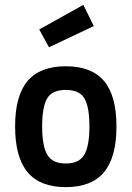

<svg xmlns="http://www.w3.org/2000/svg" viewBox="-20 -755 540 788"><path d="M93 -422.5Q144 -483 250 -483Q356 -483 407 -422.5Q458 -362 458 -236Q458 -110 407 -48.5Q356 13 250 13Q144 13 93 -48.5Q42 -110 42 -236Q42 -362 93 -422.5ZM173.5 -351Q153 -316 153 -236Q153 -156 174 -120Q195 -84 250 -84Q305 -84 326 -120Q347 -156 347 -236Q347 -316 326.5 -351Q306 -386 250 -386Q194 -386 173.5 -351ZM141 -634 322 -735 365 -648 181 -561Z"/></svg>

Font: TypoPRO Lekton
Style: Bold
Weight: 700
Monospace: yes
Designer: Paolo Mazzetti, Luciano Perondi, Raffaele Flato, Elena Papassissa, Emilio Macchia, Michela Povoleri, Tobias Seemiller, R
Version: Version 34.000